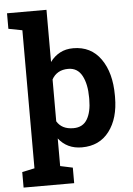

<svg xmlns="http://www.w3.org/2000/svg" viewBox="-63 -808 733 1058"><g transform="rotate(-5 304.0 -279.5)"><path d="M16.6 -675.8V-761.7H234.9V-473.1Q257.8 -504.4 289.6 -521.2Q321.3 -538.1 362.8 -538.1Q460.9 -538.1 515.1 -461.4Q569.3 -384.8 569.3 -259.8V-249.5Q569.3 -132.3 515.1 -61Q460.9 10.3 363.8 10.3Q322.3 10.3 290 -5.1Q257.8 -20.5 234.9 -50.3V102.5L303.7 117.2V203.1H23.9V117.2L92.8 102.5V-661.1ZM426.8 -259.8Q426.8 -334.5 401.9 -380.9Q377 -427.2 325.7 -427.2Q293.5 -427.2 270.8 -414.1Q248 -400.9 234.9 -376.5V-145Q248 -122.6 270.8 -110.8Q293.5 -99.1 326.7 -99.1Q378.4 -99.1 402.6 -139.6Q426.8 -180.2 426.8 -249.5Z"/></g></svg>

Font: Roboto Avanza Slab
Style: Bold
Weight: 700
Designer: Google
Version: Version 1.100263; 2013; ttfautohint (v0.94.20-1c74) -l 8 -r 